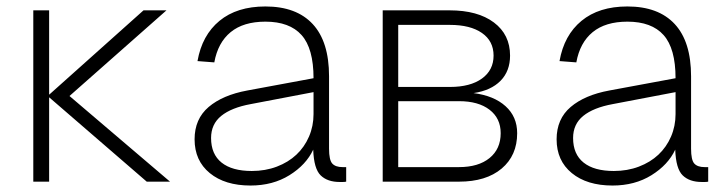

<svg xmlns="http://www.w3.org/2000/svg" viewBox="-20 -562 2246 594"><path d="M434 0 132 -261V0H83V-530H132V-269L424 -530H495L195 -265L506 0Z M755 12Q676 12 629 -26.5Q582 -65 582 -131Q582 -194 625.5 -231Q669 -268 745 -282L950 -320Q950 -412 913 -453.5Q876 -495 801 -495Q733 -495 693.5 -462.5Q654 -430 643 -369L591 -373Q605 -453 659 -497.5Q713 -542 801 -542Q897 -542 947.5 -487.5Q998 -433 998 -326V-102Q998 -67 1008 -56Q1018 -45 1040 -45H1051V0Q1046 1 1041 1Q1036 1 1031 1Q993 1 972 -19.5Q951 -40 949 -99Q927 -52 875.5 -20Q824 12 755 12ZM759 -33Q801 -33 836.5 -46.5Q872 -60 897 -83.5Q922 -107 936 -139.5Q950 -172 950 -209V-277L756 -240Q696 -229 664.5 -203.5Q633 -178 633 -135Q633 -85 665.5 -59Q698 -33 759 -33Z M1164 0V-530H1371Q1458 -530 1508 -492.5Q1558 -455 1558 -390Q1558 -342 1528.5 -312Q1499 -282 1445 -274Q1508 -266 1544 -233.5Q1580 -201 1580 -150Q1580 -81 1532 -40.5Q1484 0 1400 0ZM1212 -45H1400Q1460 -45 1494.5 -73Q1529 -101 1529 -150Q1529 -196 1494.5 -222.5Q1460 -249 1400 -249H1212ZM1212 -293H1372Q1435 -293 1471 -319Q1507 -345 1507 -390Q1507 -435 1471 -460Q1435 -485 1372 -485H1212Z M1875 12Q1796 12 1749 -26.5Q1702 -65 1702 -131Q1702 -194 1745.5 -231Q1789 -268 1865 -282L2070 -320Q2070 -412 2033 -453.5Q1996 -495 1921 -495Q1853 -495 1813.5 -462.5Q1774 -430 1763 -369L1711 -373Q1725 -453 1779 -497.5Q1833 -542 1921 -542Q2017 -542 2067.5 -487.5Q2118 -433 2118 -326V-102Q2118 -67 2128 -56Q2138 -45 2160 -45H2171V0Q2166 1 2161 1Q2156 1 2151 1Q2113 1 2092 -19.5Q2071 -40 2069 -99Q2047 -52 1995.5 -20Q1944 12 1875 12ZM1879 -33Q1921 -33 1956.5 -46.5Q1992 -60 2017 -83.5Q2042 -107 2056 -139.5Q2070 -172 2070 -209V-277L1876 -240Q1816 -229 1784.5 -203.5Q1753 -178 1753 -135Q1753 -85 1785.5 -59Q1818 -33 1879 -33Z"/></svg>

Font: Geist ExtLt
Style: Regular
Weight: 400
Designer: Basement.studio, Andrés Briganti, Mateo Zaragoza
Foundry: Basement.studio, Vercel, Andrés Briganti, Guido Ferreyra, Mateo Zaragoza
Version: Version 1.401